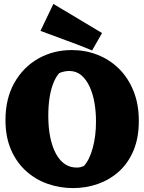

<svg xmlns="http://www.w3.org/2000/svg" viewBox="-20 -942 738 982"><path d="M354 20Q285 20 223 -2Q161 -24 112.5 -68Q64 -112 36 -177Q8 -242 8 -328Q8 -438 53.5 -518.5Q99 -599 176 -642.5Q253 -686 347 -686Q416 -686 478 -662Q540 -638 587.5 -591.5Q635 -545 662.5 -477.5Q690 -410 690 -323Q690 -237 663 -172.5Q636 -108 589 -65.5Q542 -23 481.5 -1.5Q421 20 354 20ZM372 -85Q385 -85 393.5 -87.5Q402 -90 409 -93Q437 -123 454 -184Q471 -245 471 -321Q471 -371 463 -417Q455 -463 438 -499.5Q421 -536 395.5 -557.5Q370 -579 334 -579Q321 -579 307.5 -576Q294 -573 283 -568Q268 -552 255 -522Q242 -492 234.5 -448.5Q227 -405 227 -350Q227 -289 237 -240Q247 -191 266 -156Q285 -121 311.5 -103Q338 -85 372 -85ZM451 -684Q389 -710 319.5 -735Q250 -760 187 -784L253 -922L502 -773Z"/></svg>

Font: Eczar ExtraBold
Style: Regular
Weight: 800
Designer: Vaibhav Singh
Foundry: Rosetta Type Foundry
Version: Version 2.000